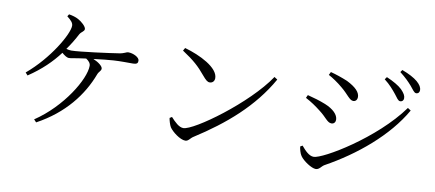

<svg xmlns="http://www.w3.org/2000/svg" viewBox="-73 -1076 3145 1387"><g transform="rotate(10 1500.0 -383.0)"><path d="M330 -761C360 -737 376 -721 376 -699C376 -638 263 -442 104 -309L121 -290C217 -354 286 -422 341 -495C358 -480 378 -466 392 -466C411 -466 435 -473 460 -476C475 -478 495 -481 517 -484C537 -471 551 -456 551 -436C551 -338 418 -116 223 14L241 33C439 -74 556 -228 615 -385C623 -407 640 -414 640 -431C640 -448 610 -473 569 -490C624 -497 681 -503 715 -505C761 -508 823 -507 853 -507C887 -507 892 -517 892 -534C892 -559 845 -581 811 -581C792 -581 786 -568 742 -562C687 -553 458 -522 401 -522C389 -522 378 -524 364 -528C392 -567 416 -607 438 -649C450 -669 471 -674 471 -692C471 -710 436 -742 408 -756C392 -765 366 -773 340 -777Z M1196 -662C1284 -604 1322 -569 1370 -511C1396 -480 1409 -469 1425 -469C1446 -469 1460 -484 1460 -506C1460 -583 1322 -651 1208 -683ZM1295 -111C1263 -111 1231 -143 1201 -176L1185 -166C1187 -150 1196 -118 1206 -101C1226 -71 1286 -24 1325 -24C1347 -24 1358 -49 1378 -61C1597 -201 1783 -361 1903 -574L1880 -589C1738 -376 1372 -111 1295 -111Z M2804 -574C2818 -574 2829 -583 2829 -600C2829 -619 2819 -636 2795 -661C2771 -684 2731 -707 2680 -729L2667 -711C2709 -679 2736 -646 2758 -619C2778 -594 2788 -574 2804 -574ZM2908 -651C2923 -651 2932 -661 2932 -677C2932 -698 2921 -716 2896 -738C2871 -759 2832 -780 2781 -799L2769 -782C2813 -748 2837 -723 2859 -698C2881 -673 2892 -651 2908 -651ZM2369 -600C2422 -557 2442 -517 2470 -517C2488 -517 2499 -532 2499 -550C2499 -585 2469 -618 2401 -652C2358 -670 2313 -685 2275 -695L2264 -672C2293 -657 2335 -629 2369 -600ZM2258 -70C2224 -70 2193 -104 2166 -136L2150 -127C2151 -112 2160 -76 2172 -60C2194 -28 2257 14 2288 14C2314 14 2325 -12 2345 -24C2566 -146 2777 -321 2891 -521L2868 -536C2688 -286 2326 -70 2258 -70ZM2244 -405C2296 -366 2312 -330 2343 -330C2362 -330 2372 -345 2372 -361C2372 -399 2335 -435 2274 -460C2228 -478 2191 -489 2140 -502L2130 -480C2172 -458 2206 -435 2244 -405Z"/></g></svg>

Font: Source Han Serif
Style: Regular
Weight: 400
Designer: Ryoko NISHIZUKA 西塚涼子 (kana & ideographs); Frank Grießhammer (Latin, Greek & Cyrillic); Wenlong ZHANG 张文龙 (bopomofo); San
Foundry: Adobe Systems Incorporated
Version: Version 1.001;PS 1.001;hotconv 16.6.54;makeotf.lib2.5.65590